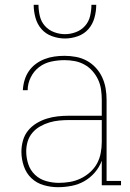

<svg xmlns="http://www.w3.org/2000/svg" viewBox="-20 -770 540 798"><path d="M221 8Q191 8 161.5 -0.5Q132 -9 110.5 -29.5Q89 -50 79 -79.5Q69 -109 69 -139Q69 -163 75.5 -186Q82 -209 96.5 -227Q111 -245 131.5 -257.5Q152 -270 174.5 -277Q197 -284 220.5 -286.5Q244 -289 267 -289H403V-355Q403 -376 400 -397.5Q397 -419 388 -438.5Q379 -458 364.5 -474.5Q350 -491 331 -501.5Q312 -512 291 -516Q270 -520 248 -520Q220 -520 192.5 -514Q165 -508 143 -491.5Q121 -475 108 -449Q95 -423 95 -395H75Q76 -416 82 -436.5Q88 -457 100 -474.5Q112 -492 129 -504.5Q146 -517 165.5 -524.5Q185 -532 206 -535Q227 -538 248 -538Q272 -538 296 -533.5Q320 -529 341 -517.5Q362 -506 378.5 -488Q395 -470 405 -448Q415 -426 419 -402.5Q423 -379 423 -355V-18H483V0H403V-102Q393 -75 374 -53Q355 -31 330.5 -17Q306 -3 277.5 2.5Q249 8 221 8ZM224 -10Q248 -10 271 -14Q294 -18 315 -28Q336 -38 354 -54Q372 -70 383 -90Q394 -110 398.5 -133.5Q403 -157 403 -180V-271H267Q246 -271 225.5 -269Q205 -267 185 -261Q165 -255 146.5 -244.5Q128 -234 114.5 -218Q101 -202 95 -182Q89 -162 89 -141Q89 -114 97.5 -88Q106 -62 125.5 -43.5Q145 -25 171.5 -17.5Q198 -10 224 -10ZM250 -610Q223 -610 196.5 -619.5Q170 -629 152.5 -649Q135 -669 127.5 -696Q120 -723 120 -750H140Q140 -727 145.5 -703.5Q151 -680 166.5 -662.5Q182 -645 204.5 -636.5Q227 -628 250 -628Q273 -628 295.5 -636.5Q318 -645 333.5 -662.5Q349 -680 354.5 -703.5Q360 -727 360 -750H380Q380 -723 372.5 -696Q365 -669 347.5 -649Q330 -629 303.5 -619.5Q277 -610 250 -610Z"/></svg>

Font: Iosevka Slab Thin
Style: Regular
Weight: 100
Monospace: yes
Designer: Belleve Invis
Foundry: Belleve Invis
Version: Version 11.1.0; ttfautohint (v1.8.3)